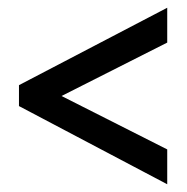

<svg xmlns="http://www.w3.org/2000/svg" viewBox="-20 -604 483 496"><path d="M412 -128 29 -330V-384L412 -584V-494L139 -356L412 -218Z"/></svg>

Font: Noto Sans Georgian ExtraCondensed Medium
Style: Regular
Weight: 500
Width: 2
Designer: Monotype Design Team, Akaki Razmadze
Foundry: Google LLC
Version: Version 2.005; ttfautohint (v1.8.4.7-5d5b)